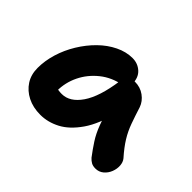

<svg xmlns="http://www.w3.org/2000/svg" viewBox="-95 -893 816 816"><g transform="rotate(45 313.0 -485.0)"><path d="M202 -261Q158 -261 124.5 -278Q91 -295 72 -324.5Q53 -354 53 -394Q53 -437 66.5 -481.5Q80 -526 105 -567Q130 -608 162.5 -640Q195 -672 233 -690.5Q271 -709 309 -709Q341 -709 363.5 -688.5Q386 -668 386 -630Q386 -616 378.5 -608Q371 -600 360 -598Q305 -588 264.5 -555.5Q224 -523 202 -478Q180 -433 180 -382Q180 -368 182.5 -356Q185 -344 191 -326L132 -414Q152 -399 167.5 -393.5Q183 -388 204 -388Q252 -388 288.5 -441Q325 -494 340 -601Q343 -622 356.5 -633.5Q370 -645 387 -645Q420 -645 444.5 -627Q469 -609 478 -583Q491 -542 503 -508.5Q515 -475 533.5 -445Q552 -415 583 -380Q593 -368 594.5 -349Q596 -330 588.5 -310.5Q581 -291 565.5 -278Q550 -265 529 -265Q514 -265 504 -270.5Q494 -276 485 -286Q463 -315 444.5 -343.5Q426 -372 412 -409.5Q398 -447 384 -501L428 -502Q406 -411 369.5 -358.5Q333 -306 290 -283.5Q247 -261 202 -261Z"/></g></svg>

Font: Shantell Sans SemiBold
Style: Regular
Weight: 600
Designer: Stephen Nixon, Anya Danilova, Shantell Martin
Foundry: Arrow Type
Version: Version 1.011;[c5ecc13dd]